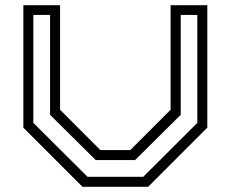

<svg xmlns="http://www.w3.org/2000/svg" viewBox="-20 -720 889 740"><path d="M298 0 70 -228V-700H211.5V-297L367 -141.5H482L637.5 -297V-700H779V-228L551 0ZM317.5 -38.5H532L740.5 -246.5V-662.5H676.5V-277.5L500.5 -103H349L173 -277.5V-662.5H108.5V-246.5Z"/></svg>

Font: Tourney Expanded
Style: Regular
Weight: 400
Width: 7
Designer: Tyler Finck
Foundry: Etcetera Type Co
Version: Version 1.010; ttfautohint (v1.8.3)